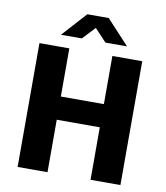

<svg xmlns="http://www.w3.org/2000/svg" viewBox="-89 -888 833 962"><g transform="rotate(10 327.5 -407.0)"><path d="M66 0V-630H218V-385H437V-630H589V0H437V-267H218V0ZM277 -814H386L501 -690H391L331 -754L271 -690H165Z"/></g></svg>

Font: Mukta Mahee ExtraBold
Style: Regular
Weight: 800
Designer: Shuchita Grover, Noopur Datye, Girish Dalvi, Yashodeep Gholap
Foundry: Ek Type
Version: Version 2.538;PS 1.000;hotconv 16.6.51;makeotf.lib2.5.65220;